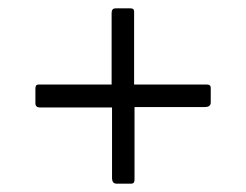

<svg xmlns="http://www.w3.org/2000/svg" viewBox="-20 -603 591 461"><path d="M486 -392V-357Q486 -346 472 -346H303V-171Q303 -162 295 -162H260Q249 -162 249 -176V-345H76Q65 -345 65 -355V-390Q65 -400 72 -400H248V-572Q248 -583 258 -583H293Q302 -583 302 -576V-400H477Q486 -400 486 -392Z"/></svg>

Font: Libre Franklin Light
Style: Regular
Weight: 300
Designer: Pablo Impallari, Rodrigo Fuenzalida
Foundry: Impallari Type
Version: Version 1.002; ttfautohint (v1.5)